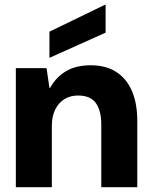

<svg xmlns="http://www.w3.org/2000/svg" viewBox="-20 -780 632 800"><path d="M46 0V-496H174L186 -414H189Q213 -458 254.5 -483Q296 -508 358 -508Q421 -508 464 -480.5Q507 -453 529.5 -401.5Q552 -350 552 -275V0H402V-261Q402 -319 379.5 -350.5Q357 -382 305 -382Q273 -382 248.5 -367Q224 -352 210 -323.5Q196 -295 196 -255V0ZM186 -539V-648L417 -760H420V-644Z"/></svg>

Font: DM Sans 36pt Black
Style: Regular
Weight: 900
Designer: Colophon Foundry, Jonny Pinhorn
Foundry: Colophon Foundry
Version: Version 4.004;gftools[0.9.30]